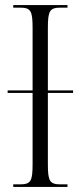

<svg xmlns="http://www.w3.org/2000/svg" viewBox="-20 -734 317 754"><path d="M32 0H245V-10H219C175 -10 168 -22 168 -90V-369H267V-379H168V-623C168 -692 175 -704 219 -704H245V-714H32V-704H58C101 -704 108 -692 108 -623V-379H10V-369H108V-90C108 -22 101 -10 58 -10H32Z"/></svg>

Font: Noto Serif Display ExtraCondensed Light
Style: Regular
Weight: 300
Width: 2
Designer: Monotype Design Team
Foundry: Monotype Imaging Inc.
Version: Version 2.009